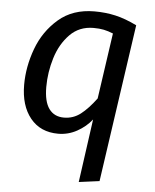

<svg xmlns="http://www.w3.org/2000/svg" viewBox="-53 -584 683 846"><g transform="rotate(5 288.0 -161.5)"><path d="M366 -64Q340 -31 301 -9.5Q262 12 218 12Q139 12 94.5 -43Q50 -98 50 -190Q50 -270 79.5 -350Q109 -430 172 -484.5Q235 -539 331 -539Q380 -539 424 -529Q468 -519 519 -494L418 204L327 216ZM378 -158 420 -449Q398 -458 378.5 -462Q359 -466 333 -466Q270 -466 228.5 -423.5Q187 -381 167.5 -317.5Q148 -254 148 -189Q148 -124 171 -92.5Q194 -61 237 -61Q278 -61 310.5 -86Q343 -111 378 -158Z"/></g></svg>

Font: Fira Sans
Style: Italic
Weight: 400
Italic angle: -8°
Designer: bBox Type GmbH & Carrois Corporate GbR & Edenspiekermann AG
Foundry: bBox Type GmbH & Carrois Corporate GbR & Edenspiekermann AG
Version: Version 4.301